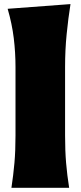

<svg xmlns="http://www.w3.org/2000/svg" viewBox="-20 -899 386 919"><path d="M34.7 0Q43.9 -61 49.1 -119.1Q54.2 -177.2 54.2 -250.5V-577.6Q54.2 -647.5 45.9 -716.1Q37.6 -784.7 16.6 -856.9L317.4 -879.4Q306.6 -811.5 299.1 -736.1Q291.5 -660.6 291.5 -577.6V-250.5Q291.5 -177.2 296.4 -119.1Q301.3 -61 311 0Z"/></svg>

Font: Pinar-DS3-FD Black
Style: Regular
Weight: 900
Designer: Amin Abedi
Version: Version 3.000